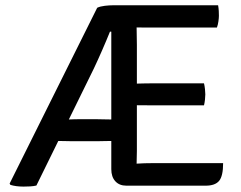

<svg xmlns="http://www.w3.org/2000/svg" viewBox="-20 -703 915 728"><path d="M256 -167.5Q246.5 -167.5 230 -168Q213.5 -168.5 201 -168.5L118 0.5Q107.5 3 94 3.8Q80.5 4.5 69 4.5Q40.5 4.5 19.5 -2L16.5 -7L348.5 -673.5Q360 -679 377.5 -681Q395 -683 408.5 -683H807Q809 -671.5 809.5 -661.5Q810 -651.5 810 -643Q810 -635 808.2 -622.2Q806.5 -609.5 802.5 -598.5H560.5Q549 -598.5 532.2 -598.5Q515.5 -598.5 498 -599Q498 -579 498.5 -566.2Q499 -553.5 499 -534V-386Q516 -386.5 532.5 -386.8Q549 -387 560.5 -387H753.5Q756 -376.5 757.2 -365Q758.5 -353.5 758.5 -345Q758.5 -336.5 757.2 -325.2Q756 -314 753.5 -303.5H560.5Q549 -303.5 532.5 -303.8Q516 -304 499 -304V-130.5Q499 -118 498.5 -106.8Q498 -95.5 498 -82.5Q512.5 -83.5 528.2 -84Q544 -84.5 563 -84.5H826Q826 -35.5 810.8 -17.2Q795.5 1 760 1H459Q432.5 1 417.2 -15.8Q402 -32.5 402 -61.5V-168.5Q389.5 -168.5 372.2 -168Q355 -167.5 345.5 -167.5ZM346 -251Q355.5 -251 372.5 -250.5Q389.5 -250 402 -250V-583H397Q383.5 -549.5 367 -511.8Q350.5 -474 336 -443.5L241 -250Q251 -250.5 262.5 -250.8Q274 -251 282.5 -251Z"/></svg>

Font: Signika Negative SC
Style: Regular
Weight: 400
Designer: Anna Giedryś
Foundry: Anna Giedryś
Version: Version 2.000; ttfautohint (v1.8.3) -l 8 -r 50 -G 200 -x 9 -